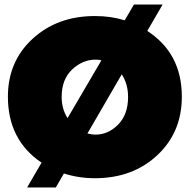

<svg xmlns="http://www.w3.org/2000/svg" viewBox="-20 -775 840 850"><path d="M227 55H100L164 -55Q15 -155 15 -347Q15 -503 124.5 -603.5Q234 -704 400 -704Q472 -704 532 -685L573 -755H700L632 -638Q785 -539 785 -347Q785 -189 676 -87.5Q567 14 400 14Q328 14 263 -7ZM279 -252 429 -508Q417 -511 403 -511Q346 -511 299.5 -467.5Q253 -424 253 -346Q253 -293 279 -252ZM403 -179Q459 -179 503 -223.5Q547 -268 547 -346Q547 -403 519 -446L367 -184Q387 -179 403 -179Z"/></svg>

Font: Argentum Novus Black
Style: Regular
Weight: 900
Designer: Julieta Ulanovsky (font) & Cristiano Sobral (main changes)
Foundry: Julieta Ulanovsky (font) & Cristiano Sobral (main changes)
Version: Version 3.00;November 27, 2020;FontCreator 13.0.0.2655 64-bi